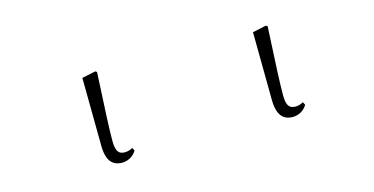

<svg xmlns="http://www.w3.org/2000/svg" viewBox="-60 -799 2120 1087"><g transform="rotate(-15 1000.0 -255.5)"><path d="M548 14C588 14 619 -11 632 -35L623 -52C610 -45 597 -39 577 -39C545 -39 525 -54 525 -118C525 -196 530 -283 542 -519L533 -525L453 -508L457 -112C457 -20 492 14 548 14Z M1548 14C1588 14 1619 -11 1632 -35L1623 -52C1610 -45 1597 -39 1577 -39C1545 -39 1525 -54 1525 -118C1525 -196 1530 -283 1542 -519L1533 -525L1453 -508L1457 -112C1457 -20 1492 14 1548 14Z"/></g></svg>

Font: Harano Aji Mincho
Style: Regular
Weight: 400
Foundry: Masamichi Hosoda
Version: HaranoAjiMincho-Regular version 20230610;ttx 4.39.4